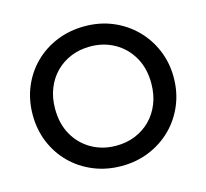

<svg xmlns="http://www.w3.org/2000/svg" viewBox="-105 -835 1042 969"><g transform="rotate(-15 416.0 -350.0)"><path d="M415.8 15Q336.9 15 269.7 -12.8Q202.4 -40.5 152.6 -90Q102.8 -139.5 75.2 -206Q47.6 -272.5 47.6 -350Q47.6 -428 75.2 -494.5Q102.8 -561 152.6 -610.5Q202.4 -660 269.7 -687.5Q336.9 -715 415.8 -715Q494.4 -715 561.4 -687Q628.4 -659 678.4 -609Q728.4 -559 756.2 -492.8Q784.1 -426.5 784.1 -350Q784.1 -272.5 756.2 -206Q728.4 -139.5 678.4 -90Q628.4 -40.5 561.4 -12.8Q494.4 15 415.8 15ZM415.8 -90.9Q468.9 -90.9 514.6 -109.2Q560.3 -127.6 594.5 -161.7Q628.7 -195.8 647.9 -243.6Q667.1 -291.4 667.1 -350Q667.1 -428.4 633.7 -486.6Q600.4 -544.9 543.4 -577Q486.5 -609.1 415.8 -609.1Q362.8 -609.1 317 -590.8Q271.3 -572.4 237.1 -538.3Q202.9 -504.2 183.8 -456.6Q164.6 -408.9 164.6 -350Q164.6 -271.6 197.9 -213.4Q231.2 -155.1 288.2 -123Q345.1 -90.9 415.8 -90.9Z"/></g></svg>

Font: Geologica-Sharp
Style: Regular
Weight: 100
Designer: Sindre Bremnes, Frode Helland
Foundry: Monokrom Skriftforlag AS
Version: Version 1.010;gftools[0.9.28]